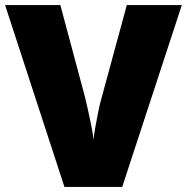

<svg xmlns="http://www.w3.org/2000/svg" viewBox="-20 -734 734 754"><path d="M694 -714 460 0H233L0 -714H217L314 -352Q319 -332 326 -300Q333 -268 339.5 -236Q346 -204 347 -184Q349 -204 354.5 -235.5Q360 -267 366.5 -298.5Q373 -330 379 -350L478 -714Z"/></svg>

Font: Noto Sans Khmer Black
Style: Regular
Weight: 900
Version: Version 2.003